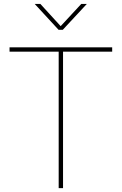

<svg xmlns="http://www.w3.org/2000/svg" viewBox="-20 -972 629 992"><path d="M29.3 -705.1V-727.5H559.6V-705.1H305.7V0H283.2V-705.1ZM188.5 -951.7 293.5 -836.9 399.9 -951.7H428.2V-951.2L304.2 -817.9H282.7L159.7 -951.2V-951.7Z"/></svg>

Font: Inter Display Thin
Style: Regular
Weight: 100
Designer: Rasmus Andersson
Foundry: rsms
Version: Version 4.000;git-a52131595